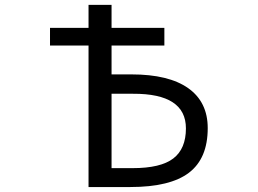

<svg xmlns="http://www.w3.org/2000/svg" viewBox="-20 -752 1040 774"><path d="M429.7 -452.1H509.8Q660.2 -452.1 738.8 -396.5Q817.4 -340.8 817.4 -235.4Q817.4 -113.3 741.7 -55.7Q666 2 504.9 2H336.9V-568.4H181.6V-639.6H336.9V-732.4H429.7V-639.6H642.6V-568.4H429.7ZM429.7 -74.2H514.6Q627.9 -74.2 678.7 -113.3Q729.5 -152.3 729.5 -234.4Q729.5 -375 516.6 -374H429.7Z"/></svg>

Font: GenEi Gothic M Regular
Style: Regular
Weight: 400
Designer: o_tamon (Modified); [Source Han Sans]
Ryoko NISHIZUKA  (kana & ideographs); Paul D. Hunt (Latin, Greek & Cyrillic); Wenl
Version: Version 1.1a;Original Version 1.004